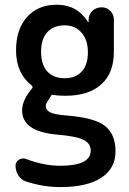

<svg xmlns="http://www.w3.org/2000/svg" viewBox="-20 -550 540 801"><path d="M250 -444.3Q204.1 -444.3 177.7 -416Q151.4 -387.7 151.4 -335Q151.4 -280.3 177.2 -252Q203.1 -223.6 250 -223.6Q294.9 -223.6 320.8 -251.5Q346.7 -279.3 346.7 -332Q346.7 -383.8 319.8 -414.1Q293 -444.3 250 -444.3ZM230.5 141.6Q358.4 141.6 358.4 78.1Q358.4 48.8 329.1 33.7Q299.8 18.6 219.7 11.7Q71.3 -1 72.3 -89.8Q72.3 -130.9 112.3 -179.7L113.3 -180.7Q118.2 -185.5 113.3 -192.4Q46.9 -244.1 46.9 -339.8Q46.9 -427.7 92.8 -479Q138.7 -530.3 216.8 -530.3Q301.8 -530.3 346.7 -459Q346.7 -458 348.6 -458H349.6V-468.8Q350.6 -491.2 366.2 -505.4Q381.8 -519.5 404.3 -519.5Q425.8 -519.5 440.4 -504.4Q455.1 -489.3 455.1 -467.8V-335Q455.1 -245.1 402.3 -197.8Q349.6 -150.4 252 -150.4Q221.7 -150.4 201.2 -154.3Q194.3 -155.3 191.4 -148.4Q188.5 -140.6 183.6 -134.8Q170.9 -117.2 170.9 -108.4Q170.9 -90.8 189 -81.5Q207 -72.3 254.9 -68.4Q372.1 -59.6 417 -25.4Q461.9 8.8 461.9 82Q461.9 152.3 402.8 191.4Q343.8 230.5 230.5 230.5Q162.1 230.5 90.8 208Q69.3 201.2 57.1 182.6Q44.9 164.1 44.9 140.6Q44.9 125 59.1 116.2Q73.2 107.4 88.9 113.3Q164.1 141.6 230.5 141.6Z"/></svg>

Font: Rounded Mgen+ 2m medium
Style: Regular
Weight: 500
Designer: [Source Han Sans]
Ryoko NISHIZUKA  (kana & ideographs); Paul D. Hunt (Latin, Greek & Cyrillic); Wenlong ZHANG  (bopomofo
Version: Version 1.059.20150602